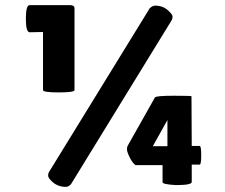

<svg xmlns="http://www.w3.org/2000/svg" viewBox="-20 -720 879 750"><path d="M760 -150Q766 -150 766 -113.5Q766 -77 760 -77H729V-9Q729 3 667 3Q615 0 615 -8V-75H509Q497 -84 486.5 -105.5Q476 -127 476 -136.5Q476 -146 479 -151L585 -339Q588 -346 658 -346Q728 -346 728 -344L729 -150ZM634 -149V-251L577 -149ZM271 -688V-368Q271 -359 209.5 -359Q148 -359 148 -368V-595L96 -594Q81 -594 81 -647Q81 -700 96 -700H253Q271 -700 271 -688ZM565 -688Q576 -698 586 -698Q620 -698 642 -674Q654 -663 654 -654.5Q654 -646 650 -640L257 0Q247 10 237 10Q203 10 180 -14Q168 -26 168 -34.5Q168 -43 172 -49Z"/></svg>

Font: Lilita One
Style: Regular
Weight: 400
Designer: Juan Montoreano
Foundry: Juan Montoreano
Version: Version 1.002